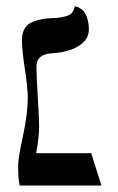

<svg xmlns="http://www.w3.org/2000/svg" viewBox="-20 -574 366 594"><path d="M65.9 -272Q65.9 -300.8 56.9 -360.4Q47.9 -419.9 47.9 -448.2Q47.9 -488.3 73 -502.2Q98.1 -516.1 141.1 -518.1Q155.3 -518.1 164.1 -519.5Q172.9 -521 184.3 -523.9Q195.8 -526.9 202.4 -534.4Q209 -542 210.9 -554.2Q212.9 -554.2 216.1 -553.7Q219.2 -553.2 226.6 -549.1Q233.9 -544.9 239.5 -538.6Q245.1 -532.2 250 -517.1Q254.9 -502 254.9 -481.9Q254.9 -452.1 223.9 -432.1Q192.9 -412.1 140.1 -409.2Q93.3 -406.2 92.8 -369.1Q92.8 -340.3 96.9 -273.2Q101.1 -206.1 101.1 -181.2Q101.1 -150.4 91.8 -100.1H262.2L293.9 0H41Q36.1 -18.1 36.1 -63Q36.1 -84 51 -153.1Q65.9 -222.2 65.9 -272Z"/></svg>

Font: Biolilbert
Style: Regular
Weight: 400
Designer: Philipp H. Poll
Foundry: Philipp H. Poll
Version: Version 1.1.0